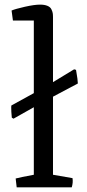

<svg xmlns="http://www.w3.org/2000/svg" viewBox="-20 -806 373 826"><path d="M51.8 0 47.4 -38.1Q65.4 -43 125.5 -54.2V-344.7L38.1 -295.4L30.8 -299.8Q29.3 -311.5 28.8 -324.7Q28.3 -337.9 28.3 -344.7L28.8 -352.1L125.5 -405.3V-717.8H35.6L29.8 -760.7Q45.9 -767.6 86.9 -776.9Q127.9 -786.1 152.3 -786.1Q171.4 -786.1 183.8 -781Q196.3 -775.9 200.9 -766.4Q205.6 -756.8 206.8 -749.8Q208 -742.7 208 -732.4V-452.6L298.8 -507.8L307.1 -505.4Q314.9 -460.9 314.9 -446.8L208 -390.1V-54.2L292 -39.6Q294.9 -20 288.6 0Z"/></svg>

Font: Fjord
Style: One
Weight: 400
Designer: Viktoriya Grabowska
Foundry: Viktoriya Grabowska
Version: Version 1.002